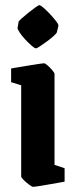

<svg xmlns="http://www.w3.org/2000/svg" viewBox="-20 -712 293 743"><path d="M52 -628Q52 -630 63 -640Q74 -650 89 -662Q104 -674 116.5 -683Q129 -692 132 -692Q137 -692 149 -681.5Q161 -671 174.5 -656.5Q188 -642 197.5 -629.5Q207 -617 206 -612L200 -587Q199 -583 188 -573Q177 -563 162 -552Q147 -541 135 -533Q123 -525 119 -525Q114 -525 102 -535.5Q90 -546 77 -560Q64 -574 55.5 -587Q47 -600 48 -604ZM108 11Q104 11 92.5 2.5Q81 -6 71.5 -15.5Q62 -25 62 -29V-382L23 -394V-447Q23 -447 40.5 -450Q58 -453 82 -457Q106 -461 126 -464Q146 -467 151 -467Q155 -467 164.5 -458.5Q174 -450 182.5 -440Q191 -430 191 -426V-74L230 -61V-9Q230 -9 213 -6Q196 -3 173.5 1Q151 5 132 8Q113 11 108 11Z"/></svg>

Font: Grenze Gotisch
Style: Bold
Weight: 700
Designer: Renata Polastri
Foundry: Omnibus-Type
Version: Version 1.001